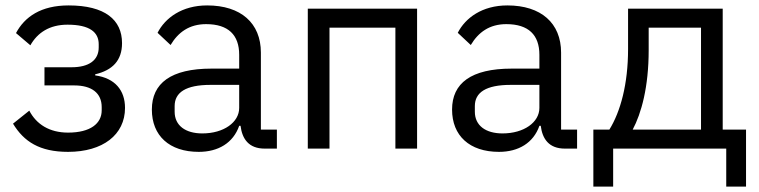

<svg xmlns="http://www.w3.org/2000/svg" viewBox="-20 -548 2797 708"><path d="M231 12C359 12 441 -51 441 -150C441 -215 404 -260 331 -270V-274C395 -289 430 -325 430 -389C430 -475 367 -528 233 -528C131 -528 71 -486 39 -426L92 -381C118 -427 162 -457 229 -457C311 -457 344 -429 344 -385V-373C344 -326 308 -300 244 -300H144V-233H254C318 -233 355 -205 355 -153V-141C355 -93 314 -59 231 -59C162 -59 114 -90 88 -140L28 -92C68 -26 126 12 231 12Z M1001 0V-70H942V-354C942 -463 868 -528 744 -528C651 -528 589 -482 561 -427L609 -382C637 -429 678 -459 740 -459C822 -459 862 -419 862 -346V-295H760C610 -295 540 -241 540 -144C540 -48 604 12 713 12C785 12 840 -21 862 -84H867C873 -36 897 0 956 0ZM726 -56C664 -56 624 -85 624 -136V-157C624 -207 665 -235 756 -235H862V-150C862 -97 805 -56 726 -56Z M1115 0H1195V-446H1438V0H1518V-516H1115Z M2108 0V-70H2049V-354C2049 -463 1975 -528 1851 -528C1758 -528 1696 -482 1668 -427L1716 -382C1744 -429 1785 -459 1847 -459C1929 -459 1969 -419 1969 -346V-295H1867C1717 -295 1647 -241 1647 -144C1647 -48 1711 12 1820 12C1892 12 1947 -21 1969 -84H1974C1980 -36 2004 0 2063 0ZM1833 -56C1771 -56 1731 -85 1731 -136V-157C1731 -207 1772 -235 1863 -235H1969V-150C1969 -97 1912 -56 1833 -56Z M2168 140H2241V0H2658V140H2731V-70H2645V-516H2296V-367C2296 -238 2268 -136 2227 -70H2168ZM2313 -70C2345 -130 2372 -227 2372 -363V-446H2565V-70Z"/></svg>

Font: LVC Sans
Style: Regular
Weight: 400
Designer: Mike Abbink, Paul van der Laan, Pieter van Rosmalen
Foundry: Bold Monday
Version: Version 3.0